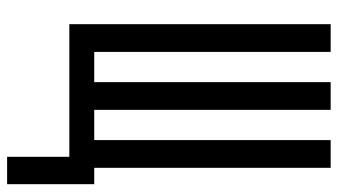

<svg xmlns="http://www.w3.org/2000/svg" viewBox="-225 -550 950 540"><g transform="rotate(90 250.0 -280.0)"><path d="M421 175V0H48V-735H126V-70H211V-735H289V-70H374V-735H452V-70H498V175Z"/></g></svg>

Font: Iosevka www.saffi
Style: Regular
Weight: 400
Monospace: yes
Designer: Belleve Invis
Foundry: Belleve Invis
Version: Version 22.0.2; ttfautohint (v1.8.3)